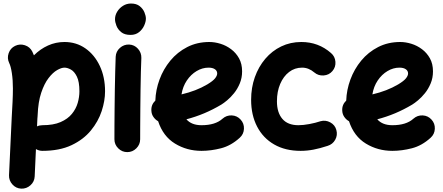

<svg xmlns="http://www.w3.org/2000/svg" viewBox="-20 -806 2562 1111"><path d="M103 285.6Q72.3 284.2 51.8 261.2Q31.2 238.3 32.2 208L47.9 -127.9Q50.8 -175.8 52.7 -217Q54.7 -258.3 54.7 -294.4Q54.7 -342.8 48.6 -383.1Q42.5 -423.3 33.2 -441.4Q20 -468.8 30 -498Q40 -527.3 67.4 -540.5Q94.7 -553.7 124 -544.2Q153.3 -534.7 167 -507.3Q171.9 -497.1 176.3 -485.8Q212.9 -522.5 257.8 -542.7Q302.7 -563 353 -563Q421.4 -563 474.4 -525.9Q527.3 -488.8 557.6 -424.3Q587.9 -359.9 587.9 -277.3Q587.9 -223.1 568.4 -163.3Q548.8 -103.5 505.9 -51Q462.9 1.5 393.6 34.2Q324.2 66.9 225.1 66.9Q205.6 66.9 188 56.6L180.7 214.8Q179.2 245.6 156.2 266.1Q133.3 286.6 103 285.6ZM196.3 -119.1 194.3 -74.7Q209 -81.5 225.1 -81.5Q289.1 -81.5 330.6 -99.6Q372.1 -117.7 396 -147Q419.9 -176.3 429.7 -210.4Q439.5 -244.6 439.5 -277.3Q439.5 -333 425 -362.5Q410.6 -392.1 390.4 -403.3Q370.1 -414.6 353 -414.6Q335.4 -414.6 310.5 -400.4Q285.6 -386.2 261 -354.2Q236.3 -322.3 218.5 -269.3Q200.7 -216.3 197.8 -139.2Q197.8 -135.3 197.3 -131.3Q196.8 -124 196.3 -119.1Z M645.5 -694.8Q645.5 -717.8 658.2 -738.5Q670.9 -759.3 691.9 -772.5Q712.9 -785.6 737.8 -785.6Q769.5 -785.6 788.3 -770.5Q807.1 -755.4 815.7 -734.9Q824.2 -714.4 824.2 -698.2Q824.2 -680.2 814.2 -658Q804.2 -635.7 784.4 -619.9Q764.6 -604 735.4 -604Q700.7 -604 681.2 -620.1Q661.6 -636.2 653.6 -657.5Q645.5 -678.7 645.5 -694.8ZM727.1 -548.3Q757.8 -546.9 778.3 -523.9Q798.8 -501 797.9 -470.7Q796.4 -437.5 795.2 -389.4Q793.9 -341.3 793.2 -286.4Q792.5 -231.4 792 -177.2Q791.5 -123 791.3 -76.7Q791 -30.3 791 0Q791 30.3 769 52.2Q747.1 74.2 716.3 74.2Q686 74.2 664.1 52.2Q642.1 30.3 642.1 0Q642.1 -31.2 642.3 -77.6Q642.6 -124 643.1 -178.5Q643.6 -232.9 644.5 -288.3Q645.5 -343.8 646.7 -392.8Q647.9 -441.9 649.4 -477.5Q650.9 -508.3 673.8 -528.8Q696.8 -549.3 727.1 -548.3Z M1367.2 -8.8Q1316.9 37.1 1258.8 52Q1200.7 66.9 1146 66.9Q1061.5 66.9 992.7 24.9Q923.8 -17.1 895 -104.5Q878.9 -113.3 867.9 -129.2Q856.9 -145 856 -165Q853.5 -199.7 878.9 -224.1Q880.9 -285.6 903.1 -345.9Q925.3 -406.2 965.8 -455.3Q1006.3 -504.4 1063.5 -533.7Q1120.6 -563 1191.4 -563Q1222.7 -563 1255.9 -552.7Q1289.1 -542.5 1317.4 -521.2Q1345.7 -500 1363.3 -468.3Q1380.9 -436.5 1380.9 -393.1Q1380.9 -355 1367.4 -323Q1354 -291 1334.2 -266.6Q1314.5 -242.2 1294.4 -225.6Q1274.4 -209 1260.7 -200.7Q1212.4 -171.9 1161.9 -150.6Q1111.3 -129.4 1058.6 -115.7Q1088.4 -81.5 1146 -81.5Q1226.1 -81.5 1267.6 -119.1Q1290.5 -139.6 1321.3 -138.2Q1352.1 -136.7 1372.6 -113.8Q1393.1 -91.3 1391.6 -60.3Q1390.1 -29.3 1367.2 -8.8ZM1187 -414.6Q1150.9 -414.6 1117.7 -394.8Q1084.5 -375 1061 -340.1Q1037.6 -305.2 1030.3 -259.8Q1114.7 -279.3 1179.2 -317.4Q1212.4 -337.4 1224.6 -352.8Q1236.8 -368.2 1236.8 -380.9Q1236.8 -396.5 1223.4 -405.5Q1210 -414.6 1187 -414.6Z M1903.3 -394.5Q1883.8 -371.6 1852.8 -369.4Q1821.8 -367.2 1798.8 -386.7Q1766.1 -414.6 1728 -414.6Q1685.5 -414.6 1652.8 -389.4Q1620.1 -364.3 1601.3 -320.3Q1582.5 -276.4 1582.5 -219.7Q1582.5 -154.8 1613.8 -118.2Q1645 -81.5 1707 -81.5Q1734.4 -81.5 1769.8 -88.1Q1805.2 -94.7 1834.5 -104.5Q1863.8 -112.8 1891.1 -97.9Q1918.5 -83 1926.3 -53.7Q1934.6 -23.9 1919.7 2.7Q1904.8 29.3 1875.5 38.1Q1831.1 52.7 1793.9 59.8Q1756.8 66.9 1719.7 66.9Q1630.9 66.9 1566.7 30Q1502.4 -6.8 1467.8 -73.5Q1433.1 -140.1 1433.1 -228.5Q1433.1 -298.8 1454.6 -359.4Q1476.1 -419.9 1515.1 -465.8Q1554.2 -511.7 1607.4 -537.4Q1660.6 -563 1723.6 -563Q1822.8 -563 1895.5 -499Q1918.5 -479.5 1920.9 -448.5Q1923.3 -417.5 1903.3 -394.5Z M2471.7 -8.8Q2421.4 37.1 2363.3 52Q2305.2 66.9 2250.5 66.9Q2166 66.9 2097.2 24.9Q2028.3 -17.1 1999.5 -104.5Q1983.4 -113.3 1972.4 -129.2Q1961.4 -145 1960.4 -165Q1958 -199.7 1983.4 -224.1Q1985.4 -285.6 2007.6 -345.9Q2029.8 -406.2 2070.3 -455.3Q2110.8 -504.4 2168 -533.7Q2225.1 -563 2295.9 -563Q2327.1 -563 2360.4 -552.7Q2393.6 -542.5 2421.9 -521.2Q2450.2 -500 2467.8 -468.3Q2485.4 -436.5 2485.4 -393.1Q2485.4 -355 2471.9 -323Q2458.5 -291 2438.7 -266.6Q2418.9 -242.2 2398.9 -225.6Q2378.9 -209 2365.2 -200.7Q2316.9 -171.9 2266.4 -150.6Q2215.8 -129.4 2163.1 -115.7Q2192.9 -81.5 2250.5 -81.5Q2330.6 -81.5 2372.1 -119.1Q2395 -139.6 2425.8 -138.2Q2456.5 -136.7 2477.1 -113.8Q2497.6 -91.3 2496.1 -60.3Q2494.6 -29.3 2471.7 -8.8ZM2291.5 -414.6Q2255.4 -414.6 2222.2 -394.8Q2189 -375 2165.5 -340.1Q2142.1 -305.2 2134.8 -259.8Q2219.2 -279.3 2283.7 -317.4Q2316.9 -337.4 2329.1 -352.8Q2341.3 -368.2 2341.3 -380.9Q2341.3 -396.5 2327.9 -405.5Q2314.5 -414.6 2291.5 -414.6Z"/></svg>

Font: Mikhak-FD ExtraBold
Style: Regular
Weight: 800
Designer: Amin Abedi
Version: Version 3.2